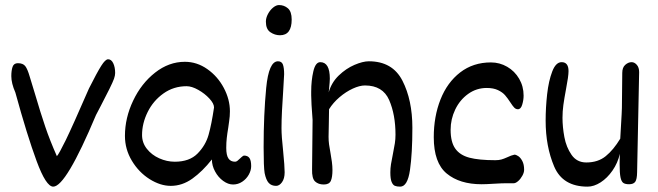

<svg xmlns="http://www.w3.org/2000/svg" viewBox="-20 -710 2552 745"><path d="M116.2 -344.2Q137.2 -272.5 155.3 -219.2Q173.3 -166 200.7 -104Q209 -112.8 235.4 -166.7Q261.7 -220.7 325.2 -366.7Q356.4 -428.7 372.6 -454.3Q388.7 -480 399.4 -480Q412.1 -480 419.4 -464.6Q426.8 -449.2 426.8 -426.8Q426.8 -417 422.4 -404.5Q418 -392.1 404.5 -364.7Q391.1 -337.4 370.6 -298.3L352.5 -263.7Q235.8 14.2 186.5 14.2Q158.7 14.2 122.1 -85Q85.4 -184.1 39.6 -351.1Q23.9 -386.7 23.9 -414.6Q23.9 -436.5 28.8 -450.7Q33.7 -464.8 49.3 -464.8Q69.3 -464.8 78.1 -453.4Q86.9 -441.9 95.2 -413.1Z M954.6 -65.4Q954.6 -48.8 945.3 -32.2Q936 -15.6 919.9 -4.9Q903.8 5.9 884.3 5.9Q865.2 5.9 845.9 -8.1Q826.7 -22 814.5 -44.7Q802.2 -67.4 802.2 -91.3Q765.6 -44.9 726.3 -16.8Q687 11.2 642.6 11.2Q602.1 11.2 560.3 -15.1Q518.6 -41.5 491.7 -86.2Q464.8 -130.9 464.8 -182.6Q464.8 -252.4 496.6 -319.3Q528.3 -386.2 581.8 -428.2Q635.3 -470.2 697.3 -470.2Q744.1 -470.2 784.4 -441.9Q824.7 -413.6 848.4 -368.9Q872.1 -324.2 872.1 -278.3Q872.1 -258.8 869.1 -239.3Q866.2 -219.7 865.7 -214.8Q861.8 -191.9 859.9 -174.3Q857.9 -156.7 857.9 -136.2Q857.9 -107.4 866.5 -95Q875 -82.5 892.1 -82.5Q896.5 -82.5 901.1 -85.9Q905.8 -89.4 912.1 -95.7Q913.1 -96.7 917.7 -100.8Q922.4 -105 926.3 -106.4Q941.4 -106.4 948 -96.7Q954.6 -86.9 954.6 -65.4ZM810.5 -293Q810.5 -308.1 792.5 -327.6Q774.4 -347.2 749.3 -361.3Q724.1 -375.5 704.1 -375.5Q653.8 -375.5 614.3 -347.4Q574.7 -319.3 553 -275.4Q531.2 -231.4 531.2 -186Q531.2 -156.2 549.8 -132.6Q568.4 -108.9 597.9 -95.7Q627.4 -82.5 658.2 -82.5Q715.3 -82.5 746.6 -114.3Q777.8 -146 789.3 -186.8Q800.8 -227.5 810.5 -293Z M1066.4 -573.2Q1046.4 -573.2 1029.1 -585Q1011.7 -596.7 1011.7 -626Q1011.7 -640.6 1019.8 -655.8Q1027.8 -670.9 1039.8 -680.7Q1051.8 -690.4 1062.5 -690.4Q1082.5 -690.4 1097.2 -677.7Q1111.8 -665 1111.8 -634.3Q1111.8 -573.2 1066.4 -573.2ZM1051.3 11.2Q1033.2 11.2 1022.7 -0.2Q1012.2 -11.7 1006.8 -38.6Q1002.9 -62 1002.9 -138.7Q1002.9 -265.6 1012.9 -368.9Q1022.9 -472.2 1058.6 -472.2Q1073.2 -472.2 1077.9 -459.2Q1082.5 -446.3 1082.5 -421.9L1078.6 -353.5Q1076.2 -318.8 1074.2 -280.8Q1072.3 -242.7 1072.3 -212.9Q1072.3 -181.2 1078.6 -124Q1084.5 -64.5 1084.5 -41.5Q1084.5 -17.1 1074.2 -2.9Q1064 11.2 1051.3 11.2Z M1396 -378.4Q1375.5 -378.4 1348.9 -366.2Q1322.3 -354 1297.4 -332.8Q1272.5 -311.5 1256.8 -286.1Q1256.8 -269.5 1255.9 -230.5Q1254.9 -193.4 1254.9 -179.2Q1254.9 -164.1 1256.8 -149.7Q1258.8 -135.3 1262.7 -114.3Q1265.6 -98.6 1267.8 -81.8Q1270 -64.9 1270 -50.3Q1270 -22.5 1263.7 -8.3Q1257.3 5.9 1236.3 5.9Q1215.3 5.9 1202.6 -5.9Q1189.9 -17.6 1190.9 -53.2L1192.9 -244.6Q1187.5 -314 1187.5 -339.8V-354.5Q1187.5 -397.5 1195.8 -433.1Q1204.1 -468.8 1222.7 -468.8Q1259.8 -468.8 1259.8 -404.8Q1259.8 -394.5 1256.8 -364.3L1255.4 -351.6Q1266.1 -389.6 1294.4 -417Q1322.8 -444.3 1355.5 -458.3Q1388.2 -472.2 1411.1 -472.2Q1502.9 -472.2 1541.5 -397Q1580.1 -321.8 1580.1 -214.4Q1580.1 -114.7 1570.8 -50.3Q1561.5 14.2 1532.7 14.2Q1520 14.2 1512.2 11Q1504.4 7.8 1499.5 -4.2Q1494.6 -16.1 1494.6 -41Q1494.6 -57.1 1497.1 -72.8Q1499.5 -88.4 1504.4 -111.8Q1509.8 -138.7 1512.2 -154.3Q1514.6 -169.9 1514.6 -187.5Q1514.6 -265.1 1490 -321.8Q1465.3 -378.4 1396 -378.4Z M2013.7 -51.3Q2013.7 -40.5 2006.8 -28.1Q2000 -15.6 1990.5 -7.3Q1981 1 1973.6 1H1944.8Q1928.2 1 1897 2.9Q1865.7 4.9 1848.6 4.9Q1763.7 4.9 1713.4 -36.6Q1663.1 -78.1 1663.1 -177.7Q1663.1 -257.8 1689.2 -324Q1715.3 -390.1 1765.6 -429Q1815.9 -467.8 1884.8 -467.8Q1918.9 -467.8 1948 -450.9Q1977.1 -434.1 1994.4 -404.5Q2011.7 -375 2011.7 -338.9Q2011.7 -321.8 2006.3 -304Q2001 -286.1 1989.7 -286.1Q1981.4 -286.1 1975.3 -292.5Q1969.2 -298.8 1960.4 -312.5Q1949.7 -329.1 1939.7 -340.6Q1929.7 -352.1 1912.1 -360.4Q1894.5 -368.7 1868.7 -368.7Q1828.6 -368.7 1796.4 -345.5Q1764.2 -322.3 1746.3 -284.9Q1728.5 -247.6 1728.5 -206.5Q1728.5 -158.7 1746.6 -133.3Q1764.6 -107.9 1801.5 -98.1Q1838.4 -88.4 1901.9 -88.4Q1915.5 -88.4 1925.3 -91.1Q1935.1 -93.8 1947.8 -99.6Q1963.9 -107.4 1976.1 -109.9Q1982.4 -109.9 1991.2 -104Q2000 -98.1 2006.8 -85Q2013.7 -71.8 2013.7 -51.3Z M2176.3 -364.3Q2169.4 -327.6 2166 -302.7Q2162.6 -277.8 2162.6 -252.9Q2162.6 -217.3 2169.9 -178Q2177.2 -138.7 2197.8 -109.1Q2218.3 -79.6 2254.9 -79.6Q2300.3 -79.6 2330.3 -104Q2360.4 -128.4 2386.7 -171.9Q2387.7 -184.6 2392.1 -266.6L2393.1 -291L2394.5 -427.2Q2394.5 -448.2 2406.2 -458.5Q2418 -468.8 2430.7 -468.8Q2441.9 -468.8 2450.9 -458.5Q2460 -448.2 2460 -430.2L2452.1 -41.5Q2451.7 -14.2 2444.8 -4.6Q2438 4.9 2420.9 4.9Q2406.2 4.9 2398.7 -0.2Q2391.1 -5.4 2387.7 -21.7Q2384.3 -38.1 2384.3 -72.8Q2384.3 -97.7 2385.3 -113.3Q2377 -77.6 2356.7 -48.3Q2336.4 -19 2310.5 -2.4Q2284.7 14.2 2259.8 14.2Q2163.6 14.2 2130.4 -63.7Q2097.2 -141.6 2097.2 -241.7Q2097.2 -292.5 2103 -344.5Q2108.9 -396.5 2122.8 -432.6Q2136.7 -468.8 2159.2 -468.8Q2186 -468.8 2186 -434.1Q2186 -414.1 2176.3 -364.3Z"/></svg>

Font: Dekko
Style: Regular
Weight: 400
Designer: Multiple
Foundry: Sorkin Type
Version: Version 2.001